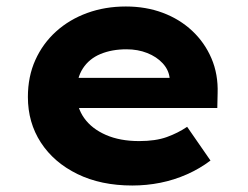

<svg xmlns="http://www.w3.org/2000/svg" viewBox="-20 -562 764 592"><path d="M388 10Q291 10 218.5 -25.5Q146 -61 106 -122.5Q66 -184 66 -263Q66 -326 89 -377Q112 -428 153 -465Q194 -502 249 -522Q304 -542 368 -542Q430 -542 482 -522.5Q534 -503 572.5 -467Q611 -431 632 -382Q653 -333 651 -274L650 -229H171L148 -322H520L503 -302V-322Q500 -347 481.5 -367Q463 -387 434 -398.5Q405 -410 370 -410Q325 -410 290 -395.5Q255 -381 235.5 -351Q216 -321 216 -275Q216 -231 239.5 -198Q263 -165 306.5 -146Q350 -127 409 -127Q460 -127 494.5 -139.5Q529 -152 557 -171L629 -67Q596 -42 556.5 -24.5Q517 -7 474.5 1.5Q432 10 388 10Z"/></svg>

Font: Lexend Exa
Style: Bold
Weight: 700
Designer: Bonnie Shaver-Troup, Thomas Jockin
Foundry: Lexend
Version: Version 1.007